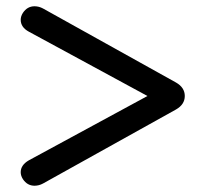

<svg xmlns="http://www.w3.org/2000/svg" viewBox="-20 -558 655 612"><path d="M90 34Q67 34 53 13Q46 2 46 -9Q46 -32 72 -47L450 -252L72 -457Q46 -471 46 -495Q46 -506 53 -517Q67 -538 90 -538Q104 -538 117 -531L541 -295Q569 -279 569 -252Q569 -225 541 -209L117 27Q104 34 90 34Z"/></svg>

Font: Kodchasan Medium
Style: Regular
Weight: 500
Designer: Katatrad Aksorn Co.,Ltd.
Foundry: Cadson Demak Co.,Ltd.
Version: Version 1.000; ttfautohint (v1.6)